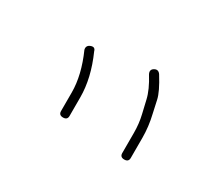

<svg xmlns="http://www.w3.org/2000/svg" viewBox="-49 -713 374 332"><g transform="rotate(30 137.5 -547.0)"><path d="M216.9 -466C222.6 -466 225.4 -468.7 225.4 -474V-514C225.4 -528.9 223.6 -544.1 219.9 -559.5C218.2 -566.5 216.4 -574.7 214.5 -584.1C212.5 -593.4 206.2 -606.7 195.4 -624C192.1 -628.7 188.1 -629.7 183.4 -627C178.7 -624.3 177.7 -620.3 180.4 -615C189.8 -599.9 195.8 -586.6 198.4 -575C199.7 -569 201.7 -560.4 204.4 -549.3C207.1 -538.1 208.4 -526.3 208.4 -514V-474C208.4 -468.7 211.2 -466 216.9 -466ZM88.9 -476C94.6 -476 97.4 -478.7 97.4 -484V-521C97.4 -546.5 91.1 -573.5 78.4 -602C77.1 -607.3 73.7 -609 68.4 -607C63.1 -605 61.1 -601.3 62.4 -596C74.4 -569 80.4 -544 80.4 -521V-484C80.4 -478.7 83.2 -476 88.9 -476Z"/></g></svg>

Font: Proton
Style: BkExt
Weight: 500
Version: Version 1.017